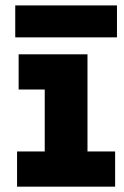

<svg xmlns="http://www.w3.org/2000/svg" viewBox="-20 -699 466 719"><path d="M43.9 0V-131.8H147.5V-363.8H49.8V-495.6H307.6V-131.8H411.1V0ZM37.1 -559.1V-678.7H418V-559.1Z"/></svg>

Font: Anaheim ExtraBold
Style: Regular
Weight: 800
Version: Version 2.001